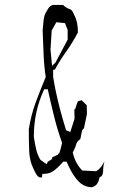

<svg xmlns="http://www.w3.org/2000/svg" viewBox="-20 -757 543 787"><path d="M344.2 9.3Q353.5 11.7 360.4 9.3Q369.6 6.3 377.9 -2.9L383.8 -14.6L388.2 -30.3L396.5 -34.7Q402.8 -44.4 402.8 -58.6Q402.8 -76.7 407.7 -92.3L407.2 -93.3Q398.4 -78.1 394.8 -73.5Q391.1 -68.8 386.7 -64.5Q382.3 -60.1 374 -55.2L316.9 -58.1L314.9 -60.1Q303.7 -71.8 293.9 -89.4Q284.2 -106.9 278.3 -131.8L289.1 -154.8L293.5 -170.4H294.9L295.9 -174.8L309.6 -188L316.4 -222.2L324.2 -231.9L336.4 -289.6L335.4 -325.7L314.5 -346.2L299.3 -341.8L294.9 -330.6L288.6 -311L284.7 -308.1L285.6 -270.5L268.1 -215.8L251 -223.1Q224.1 -308.6 208.5 -383.8Q202.6 -411.6 197.8 -441.9V-471.2H204.6Q226.6 -511.2 252 -546.6Q277.3 -582 299.3 -624Q299.3 -648.4 295.7 -664.8Q292 -681.2 283.2 -698.2Q275.9 -716.8 266.1 -719.7Q252 -723.6 238.3 -736.8H199.7Q183.6 -736.8 170.4 -709.5Q161.1 -695.8 158.9 -675.3Q156.7 -654.8 154.8 -632.8L158.7 -534.7Q160.6 -485.8 167.5 -441.4Q145.5 -388.7 126.5 -337.9Q107.9 -287.6 98.1 -228Q98.1 -181.6 99.6 -138.7Q101.1 -96.7 117.2 -65.4Q124.5 -47.9 132.3 -37.6L134.8 -34.7Q139.6 -29.8 145.5 -29.8H152.3L153.3 -44.4H160.2Q183.1 -44.4 200.2 -57.1Q218.8 -70.8 236.8 -91.8L238.8 -94.2H252.9L261.7 -75.2Q280.8 -34.7 302.7 -12.7Q321.3 5.9 344.2 9.3ZM193.8 -111.8V-105.5L175.8 -93.8L170.9 -84L146 -101.6Q133.8 -121.1 128.2 -145.3Q122.6 -169.4 118.7 -195.8V-196.3Q118.7 -298.8 159.2 -386.7L161.1 -391.1H175.8Q189 -330.6 202.4 -277.1Q215.8 -223.6 234.4 -171.4L227.5 -143.1L222.2 -127.4H218.3V-123.5ZM257.3 -634.3V-594.7L208 -501.5L193.4 -486.8L187 -553.7L191.9 -631.8L210.9 -666L246.6 -662.1Z"/></svg>

Font: Bakudai
Style: ExtraLight
Weight: 200
Version: Version 1.48